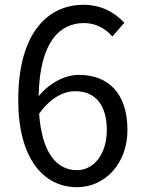

<svg xmlns="http://www.w3.org/2000/svg" viewBox="-20 -767 595 800"><path d="M301 -58C209 -58 154 -141 143 -293C191 -361 247 -387 293 -387C382 -387 425 -324 425 -225C425 -125 371 -58 301 -58ZM498 -672C458 -715 403 -747 327 -747C185 -747 56 -637 56 -350C56 -108 160 13 301 13C415 13 511 -83 511 -225C511 -378 432 -455 308 -455C250 -455 186 -421 141 -366C145 -594 230 -671 330 -671C375 -671 419 -650 448 -615Z"/></svg>

Font: Source Han Sans CN Regular
Style: Regular
Weight: 400
Designer: Ryoko NISHIZUKA (kana & ideographs); Paul D. Hunt (Latin, Greek & Cyrillic); Wenlong ZHANG (bopomofo); Sandoll Communica
Foundry: Adobe Systems Incorporated
Version: Version 1.004;PS 1.004;hotconv 1.0.82;makeotf.lib2.5.63406